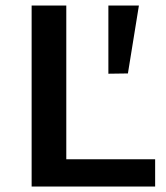

<svg xmlns="http://www.w3.org/2000/svg" viewBox="-20 -678 603 698"><path d="M544 -99V0H95V-658H221V-99ZM445 -411 374 -410V-658H485Z"/></svg>

Font: Ysabeau SC
Style: Bold
Weight: 700
Designer: Christian Thalmann (Catharsis Fonts)
Version: Version 0.003